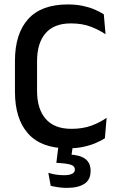

<svg xmlns="http://www.w3.org/2000/svg" viewBox="-20 -672 550 886"><path d="M293 12.5Q170.5 12.5 109.8 -55.5Q49 -123.5 49 -249V-391Q49 -516 109.8 -583.8Q170.5 -651.5 293 -651.5Q330.5 -651.5 361.5 -645Q392.5 -638.5 417 -628Q441.5 -617.5 459 -606L467 -514Q437.5 -534 398.5 -549Q359.5 -564 306.5 -564Q229.5 -564 190.2 -518.5Q151 -473 151 -389.5V-252.5Q151 -169.5 190.8 -123.5Q230.5 -77.5 309.5 -77.5Q361.5 -77.5 401.8 -92.2Q442 -107 472 -128.5L464 -34Q446.5 -22.5 421.2 -11.8Q396 -1 363.8 5.8Q331.5 12.5 293 12.5ZM317.5 -9 306.5 69 265.5 41.5Q274 41 282.5 40.8Q291 40.5 299.5 41Q349.5 43 373.8 61.5Q398 80 398 115V118Q398 157.5 369.5 176.2Q341 195 287.5 195Q267 195 247.8 192Q228.5 189 214 185.5L203 125.5Q218.5 130.5 236.8 133.5Q255 136.5 275 136.5Q299.5 136.5 312.5 130Q325.5 123.5 325.5 111V110Q325.5 95 308.5 88.8Q291.5 82.5 249 80Q244 79.5 242 79.5Q240 79.5 240 79.5L251 -9Z"/></svg>

Font: Anek Odia Medium
Style: Regular
Weight: 500
Designer: Yesha Goshar & Mahesh Sahu (Odia), Yesha Goshar (Latin)
Foundry: Ek Type
Version: Version 1.003